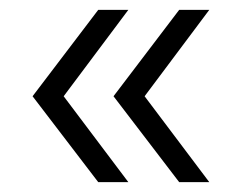

<svg xmlns="http://www.w3.org/2000/svg" viewBox="-20 -437 478 389"><path d="M46 -242 179 -417H240L109 -242L240 -68H179ZM210 -242 343 -417H404L273 -242L404 -68H343Z"/></svg>

Font: Montserrat Ace
Style: Regular
Weight: 400
Designer: Julieta Ulanovsky
Foundry: Julieta Ulanovsky
Version: Version 1